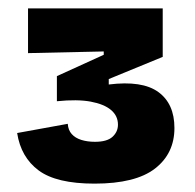

<svg xmlns="http://www.w3.org/2000/svg" viewBox="-20 -700 465 459"><path d="M206 -261Q115 -261 72.5 -292.5Q30 -324 21 -382L142 -404Q143 -389 151.5 -379.5Q160 -370 174.5 -365.5Q189 -361 207 -361Q236 -361 249 -373Q262 -385 262 -402Q262 -423 245.5 -437Q229 -451 197 -457Q165 -463 116 -458V-518L228 -569V-577L47 -573V-680H369V-564L240 -511V-498Q320 -508 358.5 -480Q397 -452 397 -394Q397 -333 350.5 -297Q304 -261 206 -261Z"/></svg>

Font: Bricolage Grotesque ExtraBold
Style: Regular
Weight: 800
Designer: Mathieu Triay
Foundry: Atelier Triay
Version: Version 1.001;gftools[0.9.33.dev8+g029e19f]